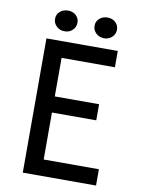

<svg xmlns="http://www.w3.org/2000/svg" viewBox="-94 -923 723 986"><g transform="rotate(10 267.5 -430.0)"><path d="M95 -700H467V-615H189V-414H420V-330H189V-85H477V0H95ZM180 -752Q155 -752 138 -768Q121 -784 121 -807Q121 -830 138 -845Q155 -860 180 -860Q205 -860 221.5 -845Q238 -830 238 -807Q238 -784 221.5 -768Q205 -752 180 -752ZM386 -752Q361 -752 344 -768Q327 -784 327 -807Q327 -830 344 -845Q361 -860 386 -860Q411 -860 427.5 -845Q444 -830 444 -807Q444 -784 427.5 -768Q411 -752 386 -752Z"/></g></svg>

Font: Tilda Sans Medium
Style: Regular
Weight: 500
Designer: ParaType Ltd
Foundry: ParaType Ltd
Version: Version 1.009